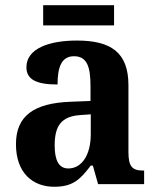

<svg xmlns="http://www.w3.org/2000/svg" viewBox="-20 -704 601 734"><path d="M145 -607H416V-684H145ZM187 10C258 10 286 -17 327 -71H335L355 0H531V-52H527C485 -52 471 -68 471 -123V-378C471 -503 405 -549 274 -549C167 -549 81 -518 81 -447C81 -400 119 -381 200 -381C200 -449 216 -489 263 -489C313 -489 326 -448 326 -374V-318L250 -315C110 -310 41 -261 41 -153C41 -42 106 10 187 10ZM241 -60C205 -60 189 -91 189 -148C189 -221 213 -259 286 -264L327 -267V-191C327 -112 293 -60 241 -60Z"/></svg>

Font: Noto Serif Ethiopic SemiCondensed
Style: Bold
Weight: 700
Width: 4
Designer: Monotype Design Team
Foundry: Monotype Imaging Inc.
Version: Version 2.102